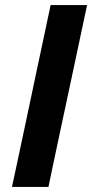

<svg xmlns="http://www.w3.org/2000/svg" viewBox="-20 -733 362 753"><path d="M27 0Q39.5 -58 51 -112Q62.5 -166 77 -234L127.5 -473Q142.5 -542.5 154.2 -598.2Q166 -654 178.5 -713H321.5Q309 -654 297 -598Q285 -542 270.5 -473L219.5 -234Q205 -166 193.5 -112Q182 -58 170 0Z"/></svg>

Font: Commissioner SemiBold
Style: Italic
Weight: 600
Italic angle: -12°
Designer: Kostas Bartsokas
Foundry: Kostas Bartsokas
Version: Version 1.000; ttfautohint (v1.8.3)